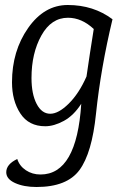

<svg xmlns="http://www.w3.org/2000/svg" viewBox="-20 -495 495 768"><path d="M181 -40Q214 -40 255 -80.5Q296 -121 326 -189Q339 -279 355 -379Q307 -424 252 -424Q185 -424 145.5 -353Q106 -282 106 -183Q106 -119 126.5 -79.5Q147 -40 181 -40ZM251 -475Q354 -475 430 -418Q383 -222 364 -40Q348 117 298 185Q248 253 126 253Q75 253 40 237Q5 221 5 194Q5 162 49 141Q58 169 83.5 186Q109 203 142 203Q287 203 305 -80Q275 -33 235.5 -11.5Q196 10 161 10Q95 10 61.5 -41Q28 -92 28 -166Q28 -291 92.5 -383Q157 -475 251 -475Z"/></svg>

Font: Overlock
Style: Italic
Weight: 400
Designer: Dario Muhafara
Foundry: Dario Manuel Muhafara
Version: Version 1.001